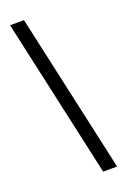

<svg xmlns="http://www.w3.org/2000/svg" viewBox="-144 -780 558 841"><g transform="rotate(-20 134.5 -360.0)"><path d="M249 11H184L20 -731H85Z"/></g></svg>

Font: FFF_Magyar-Nemzet Bold
Style: Regular
Weight: 700
Width: 2
Designer: bBox Type GmbH
Foundry: bBox Type GmbH
Version: Version 0.004